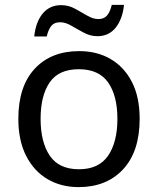

<svg xmlns="http://www.w3.org/2000/svg" viewBox="-20 -755 645 785"><path d="M551 -269Q551 -136 483.5 -63Q416 10 301 10Q230 10 174.5 -22.5Q119 -55 87 -117.5Q55 -180 55 -269Q55 -402 122 -474Q189 -546 304 -546Q377 -546 432.5 -513.5Q488 -481 519.5 -419.5Q551 -358 551 -269ZM146 -269Q146 -174 183.5 -118.5Q221 -63 303 -63Q384 -63 422 -118.5Q460 -174 460 -269Q460 -364 422 -418Q384 -472 302 -472Q220 -472 183 -418Q146 -364 146 -269ZM120 -606Q126 -665 154.5 -699.5Q183 -734 230 -734Q260 -734 286.5 -719.5Q313 -705 337 -691Q361 -677 382 -677Q405 -677 417.5 -691.5Q430 -706 437 -735H487Q481 -677 453 -642Q425 -607 378 -607Q350 -607 323.5 -621Q297 -635 272.5 -649.5Q248 -664 226 -664Q202 -664 190 -649.5Q178 -635 171 -606Z"/></svg>

Font: Noto Sans Ogham
Style: Regular
Weight: 400
Designer: Monotype Design Team
Foundry: Monotype Imaging Inc.
Version: Version 2.001; ttfautohint (v1.8.4.7-5d5b)